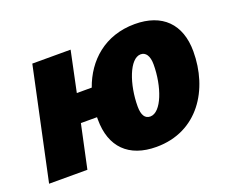

<svg xmlns="http://www.w3.org/2000/svg" viewBox="-97 -724 1087 895"><g transform="rotate(-20 447.0 -276.5)"><path d="M541 10C746 10 854 -161 854 -350C854 -486 776 -563 640 -563C491 -563 393 -472 351 -353H277L319 -553H129L11 0H201L247 -215H327V-203C327 -67 404 10 541 10ZM562 -133C536 -133 522 -154 522 -197C522 -306 563 -421 618 -421C643 -421 659 -399 659 -356C659 -248 618 -133 562 -133Z"/></g></svg>

Font: Noto Sans UI Black
Style: Italic
Weight: 900
Italic angle: -372°
Designer: Monotype Design Team
Foundry: Monotype Imaging Inc.
Version: Version 1.901